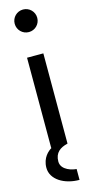

<svg xmlns="http://www.w3.org/2000/svg" viewBox="-146 -796 497 1036"><g transform="rotate(-15 102.5 -277.5)"><path d="M57 0H59C40 11 4 40 4 97C4 163 76 206 160 206V145C142 145 75 131 75 81C75 31 106 10 148 0V-504H57ZM40 -698C40 -663 68 -635 103 -635C138 -635 166 -663 166 -698C166 -733 138 -761 103 -761C68 -761 40 -733 40 -698Z"/></g></svg>

Font: Hibana 45 SubMedium
Style: Regular
Weight: 500
Width: 6
Designer: pygmalion
Foundry: ybstudio
Version: Version 2021.007;FEAKit 1.0